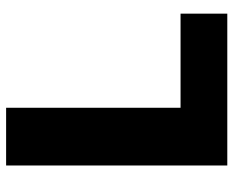

<svg xmlns="http://www.w3.org/2000/svg" viewBox="-86 -658 745 612"><g transform="rotate(-90 286.0 -352.5)"><path d="M64 0V-705H248V-149H548V0Z"/></g></svg>

Font: wassup Sans
Style: Black
Weight: 900
Version: Version 2.001